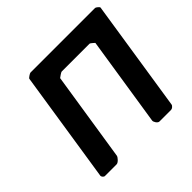

<svg xmlns="http://www.w3.org/2000/svg" viewBox="-170 -893 1079 1079"><g transform="rotate(-45 369.5 -353.5)"><path d="M87 0H180C193 0 213 -23 215 -33L298 -567C301 -569 324 -587 331 -587H551C558 -587 575 -569 578 -567L495 -33C493 -23 507 0 520 0H613C622 0 635 -11 636 -20L739 -687C740 -692 721 -707 716 -707H202C197 -707 174 -692 173 -687L70 -20C69 -11 79 0 87 0Z"/></g></svg>

Font: Asimov Print
Style: CIt
Weight: 500
Designer: Google
Version: Version 2.000980: 2014